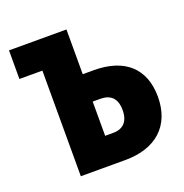

<svg xmlns="http://www.w3.org/2000/svg" viewBox="-104 -644 709 738"><g transform="rotate(-20 250.0 -274.5)"><path d="M104 0H286C412 0 487 -68 487 -186C487 -302 416 -366 290 -366H245V-549H10V-432H104ZM245 -114V-254H276C318 -254 342 -232 342 -184C342 -138 319 -114 278 -114Z"/></g></svg>

Font: Noto Sans Mono ExtraCondensed ExtraBold
Style: Regular
Weight: 800
Width: 2
Designer: Monotype Design Team
Foundry: Monotype Imaging Inc.
Version: Version 2.014